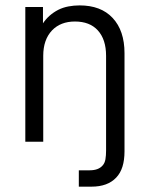

<svg xmlns="http://www.w3.org/2000/svg" viewBox="-20 -533 561 722"><path d="M75.2 -506.8H141.6V-445.3Q163.1 -477.5 199.2 -496.1Q216.8 -504.9 237.3 -508.8Q257.8 -512.7 279.3 -512.7Q359.4 -512.7 403.3 -465.8Q448.2 -418 448.2 -333V36.1Q448.2 102.5 417 134.8Q384.8 168.9 324.2 168.9H276.4V107.4H317.4Q350.6 107.4 366.2 88.9Q374 80.1 376.5 65.9Q378.9 51.8 378.9 32.2V-323.2Q378.9 -384.8 347.7 -418.9Q317.4 -452.1 261.7 -452.1Q208 -452.1 175.8 -418.9Q142.6 -383.8 142.6 -323.2V0H75.2Z"/></svg>

Font: DINish
Style: Regular
Weight: 400
Designer: Bert Driehuis
Foundry: Playbeing
Version: Version 3.008; git-95204e4c-release